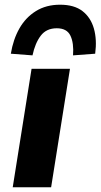

<svg xmlns="http://www.w3.org/2000/svg" viewBox="-20 -795 427 815"><path d="M34 0 114 -503H277L197 0ZM118 -560 26 -567Q36 -628 62.5 -674.5Q89 -721 132.5 -748Q176 -775 235 -775Q295 -775 330 -748Q365 -721 378.5 -674Q392 -627 384 -567L290 -560Q294 -612 279 -643.5Q264 -675 221 -675Q177 -675 153 -643.5Q129 -612 118 -560Z"/></svg>

Font: Nunito Sans 7pt ExtraBold
Style: Italic
Weight: 800
Italic angle: -9°
Designer: Vernon Adams
Foundry: Vernon Adams
Version: Version 3.101;gftools[0.9.27]